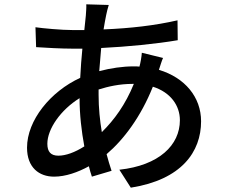

<svg xmlns="http://www.w3.org/2000/svg" viewBox="-20 -817 1040 888"><path d="M436 -403C480 -417 533 -429 593 -429H599C560 -333 508 -262 451 -206C442 -259 436 -317 436 -379ZM250 -97C215 -97 199 -115 199 -152C199 -221 261 -309 348 -363C348 -287 357 -210 370 -140C326 -112 284 -97 250 -97ZM636 -573C635 -556 630 -527 625 -509C616 -510 607 -510 597 -510C548 -510 492 -502 439 -488C442 -525 445 -561 448 -595C570 -601 702 -614 802 -631L801 -723C696 -699 583 -686 459 -681C463 -705 467 -728 471 -747C474 -761 478 -779 483 -794L379 -797C380 -783 378 -762 377 -745L370 -678C352 -678 334 -678 316 -678C265 -678 178 -686 144 -691L147 -599C189 -596 266 -592 313 -592C328 -592 344 -592 361 -592C357 -549 353 -503 351 -457C214 -394 105 -261 105 -134C105 -42 161 0 230 0C283 0 340 -20 391 -48C395 -31 400 -15 405 0L496 -27C488 -51 480 -77 473 -104C553 -172 632 -278 687 -416C769 -390 812 -329 812 -261C812 -146 716 -52 532 -32L585 51C820 14 910 -115 910 -256C910 -368 835 -458 715 -494C721 -512 728 -536 734 -549Z"/></svg>

Font: Source Han Sans KR Medium
Style: Regular
Weight: 500
Designer: Ryoko NISHIZUKA (kana & ideographs); Paul D. Hunt (Latin, Greek & Cyrillic); Wenlong ZHANG (bopomofo); Sandoll Communica
Foundry: Adobe Systems Incorporated
Version: Version 1.001;PS 1.001;hotconv 1.0.78;makeotf.lib2.5.61930